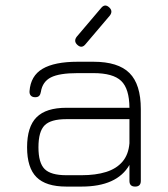

<svg xmlns="http://www.w3.org/2000/svg" viewBox="-20 -689 621 709"><path d="M266 -523Q251 -536.5 263 -553L353 -659Q367 -676.5 383 -662Q398 -648.5 386 -632L296 -526Q282 -508.5 266 -523ZM225 0Q149.5 0 114.8 -34.8Q80 -69.5 80 -145Q80 -221 115 -256Q150 -291 225 -291H458Q457.5 -361.5 427.5 -390.2Q397.5 -419 325 -419H267Q199 -419 168 -403.2Q137 -387.5 131 -350Q129.5 -340.5 124.8 -335.2Q120 -330 110 -330Q99.5 -330 94 -335.8Q88.5 -341.5 89 -352Q93 -409 137.2 -435Q181.5 -461 267 -461H325Q416.5 -461 458.2 -419.2Q500 -377.5 500 -286V-21Q500 0 479 0Q458 0 458 -21V-80Q412 0 281 0ZM225 -42H281Q333.5 -42 371.8 -54Q410 -66 432.2 -92Q454.5 -118 458 -160V-249H225Q167.5 -249 144.8 -226.2Q122 -203.5 122 -145Q122 -87.5 144.8 -64.8Q167.5 -42 225 -42Z"/></svg>

Font: Jura Light Light
Style: Regular
Weight: 300
Version: Version 5.106